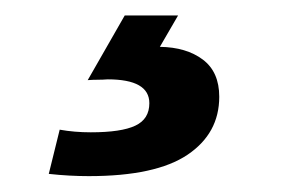

<svg xmlns="http://www.w3.org/2000/svg" viewBox="-20 -20 373 248"><path d="M186.5 40.5Q220.7 41 241.9 56.9Q263.2 72.8 263.2 105Q263.2 152.3 222.2 179.9Q181.2 207.5 94.7 207.5Q82.5 207.5 69.6 206.8Q56.6 206.1 43 204.6L57.1 147.5Q76.2 150.9 97.2 150.9Q136.7 150.9 154.8 142.3Q172.9 133.8 172.9 113.3Q172.9 82.5 119.1 82.5Q112.8 83 106.4 83Q100.1 83 93.3 83.5L141.1 0H210Z"/></svg>

Font: Arimo
Style: Italic
Weight: 400
Italic angle: -12°
Designer: Steve Matteson
Foundry: Monotype Imaging Inc.
Version: Version 1.33